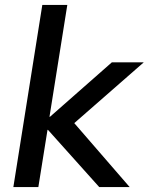

<svg xmlns="http://www.w3.org/2000/svg" viewBox="-20 -756 601 776"><path d="M34 0 151 -736H252L180 -284H182L432 -504H561L258 -239V-284L504 0H381L174 -231H172L135 0Z"/></svg>

Font: Mulish ExtraLight SemiBold
Style: Italic
Weight: 600
Italic angle: -9°
Version: Version 3.603